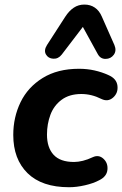

<svg xmlns="http://www.w3.org/2000/svg" viewBox="-20 -797 527 828"><path d="M37.2 -215Q37.2 -291.3 68.6 -356.2Q100 -421 164 -460.7Q228.1 -500.4 320.7 -500.4Q355.7 -500.4 387.8 -493.2Q420 -485.9 447.4 -473.3Q482.9 -458.1 486.5 -427.1Q490.1 -396 467.8 -376.3Q445.5 -356.6 417.4 -370.2Q375 -391.6 330.8 -391.6Q279.4 -391.6 246 -366.9Q212.5 -342.2 197.5 -302.2Q182.6 -262.2 182.6 -216.5Q182.6 -160.8 211 -129.6Q239.5 -98.5 299.2 -98.5Q317 -98.5 337.5 -103.6Q358.1 -108.7 380.1 -119.2Q405.8 -131 426 -112.5Q446.2 -94 443.3 -64.9Q440.5 -35.7 407.8 -19.7Q382.8 -6.3 346.5 2Q310.3 10.4 277.9 10.4Q160.5 10.4 98.8 -50.2Q37.2 -110.8 37.2 -215ZM401.6 -563.8 337.3 -680.9 246.2 -561.6Q231.3 -542.6 209.7 -543.8Q188 -545 178.1 -562.3Q168.2 -579.7 182.6 -602.7L261.3 -724.7Q277.9 -750.4 298.1 -763.8Q318.2 -777.3 343.9 -777.3Q369.8 -777.3 388.8 -764.3Q407.9 -751.4 418.9 -726L473.4 -602.7Q483.6 -578.5 470.7 -560.8Q457.8 -543.2 435.4 -543Q413 -542.8 401.6 -563.8Z"/></svg>

Font: SN Pro Thin
Style: Italic
Weight: 200
Italic angle: -9°
Designer: Tobias Whetton
Foundry: Supernotes
Version: Version 1.003;Glyphs 3.3 (3324)